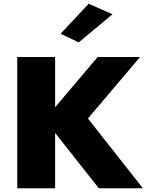

<svg xmlns="http://www.w3.org/2000/svg" viewBox="-20 -1004 782 1024"><path d="M72 -700V0H274V-700ZM501 -700 218 -366 507 0H742L449 -372L727 -700ZM580 -928 453 -984 303 -824 400 -778Z"/></svg>

Font: Jost ExtraBold
Style: Regular
Weight: 800
Version: Version 3.710